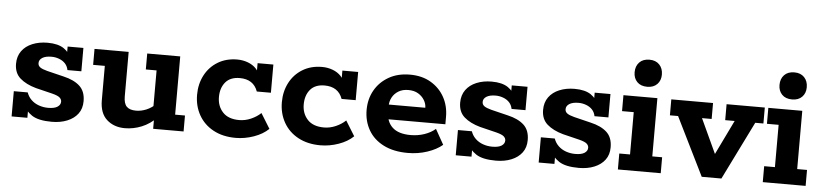

<svg xmlns="http://www.w3.org/2000/svg" viewBox="-40 -812 4422 1031"><g transform="rotate(5 2171.0 -296.0)"><path d="M257 10Q185 10 150 -13Q115 -36 103 -72L125 -80V0H40V-136H115Q123 -113 140 -96.5Q157 -80 181 -71.5Q205 -63 231 -63Q265 -63 281.5 -74Q298 -85 298 -102Q298 -114 288 -123.5Q278 -133 247 -141L157 -163Q103 -178 71 -206Q39 -234 39 -284Q39 -324 59.5 -352.5Q80 -381 116.5 -396Q153 -411 198 -411Q255 -411 286.5 -389.5Q318 -368 328 -334L307 -333V-400H392V-274H317Q313 -295 300 -309Q287 -323 267 -330.5Q247 -338 226 -338Q194 -338 176.5 -327Q159 -316 159 -298Q159 -284 170.5 -275.5Q182 -267 209 -260L299 -238Q356 -225 387 -196.5Q418 -168 418 -115Q418 -75 397.5 -47.5Q377 -20 340.5 -5Q304 10 257 10Z M651 10Q592 10 553.5 -24.5Q515 -59 515 -129V-314H452V-400H636V-160Q636 -122 652 -105.5Q668 -89 703 -89Q730 -89 758 -100.5Q786 -112 812 -137L794 -103V-314H736V-400H914V-86H967V0H803V-63L824 -65Q786 -26 741.5 -8Q697 10 651 10Z M1248 10Q1179 10 1128 -17.5Q1077 -45 1049.5 -93.5Q1022 -142 1022 -203Q1022 -261 1046.5 -308Q1071 -355 1116 -382.5Q1161 -410 1221 -410Q1251 -410 1278 -400Q1305 -390 1323 -371Q1341 -352 1343 -327L1331 -326V-400H1416V-248H1340Q1317 -312 1243 -312Q1192 -312 1166 -281Q1140 -250 1140 -201Q1140 -152 1170 -119.5Q1200 -87 1259 -87Q1291 -87 1322 -100.5Q1353 -114 1375 -135L1425 -54Q1394 -24 1345.5 -7Q1297 10 1248 10Z M1705 10Q1636 10 1585 -17.5Q1534 -45 1506.5 -93.5Q1479 -142 1479 -203Q1479 -261 1503.5 -308Q1528 -355 1573 -382.5Q1618 -410 1678 -410Q1708 -410 1735 -400Q1762 -390 1780 -371Q1798 -352 1800 -327L1788 -326V-400H1873V-248H1797Q1774 -312 1700 -312Q1649 -312 1623 -281Q1597 -250 1597 -201Q1597 -152 1627 -119.5Q1657 -87 1716 -87Q1748 -87 1779 -100.5Q1810 -114 1832 -135L1882 -54Q1851 -24 1802.5 -7Q1754 10 1705 10Z M2176 10Q2099 10 2045 -17.5Q1991 -45 1963.5 -93Q1936 -141 1936 -201Q1936 -260 1962.5 -307Q1989 -354 2037.5 -382Q2086 -410 2152 -410Q2217 -410 2264.5 -382Q2312 -354 2338 -307Q2364 -260 2364 -201V-161H2001V-240H2249Q2249 -261 2237 -281Q2225 -301 2203.5 -314Q2182 -327 2150 -327Q2119 -327 2097 -313.5Q2075 -300 2063.5 -278.5Q2052 -257 2052 -232V-201Q2052 -148 2084.5 -117.5Q2117 -87 2183 -87Q2222 -87 2257 -99Q2292 -111 2316 -132L2362 -50Q2330 -23 2280.5 -6.5Q2231 10 2176 10Z M2651 10Q2579 10 2544 -13Q2509 -36 2497 -72L2519 -80V0H2434V-136H2509Q2517 -113 2534 -96.5Q2551 -80 2575 -71.5Q2599 -63 2625 -63Q2659 -63 2675.5 -74Q2692 -85 2692 -102Q2692 -114 2682 -123.5Q2672 -133 2641 -141L2551 -163Q2497 -178 2465 -206Q2433 -234 2433 -284Q2433 -324 2453.5 -352.5Q2474 -381 2510.5 -396Q2547 -411 2592 -411Q2649 -411 2680.5 -389.5Q2712 -368 2722 -334L2701 -333V-400H2786V-274H2711Q2707 -295 2694 -309Q2681 -323 2661 -330.5Q2641 -338 2620 -338Q2588 -338 2570.5 -327Q2553 -316 2553 -298Q2553 -284 2564.5 -275.5Q2576 -267 2603 -260L2693 -238Q2750 -225 2781 -196.5Q2812 -168 2812 -115Q2812 -75 2791.5 -47.5Q2771 -20 2734.5 -5Q2698 10 2651 10Z M3098 10Q3026 10 2991 -13Q2956 -36 2944 -72L2966 -80V0H2881V-136H2956Q2964 -113 2981 -96.5Q2998 -80 3022 -71.5Q3046 -63 3072 -63Q3106 -63 3122.5 -74Q3139 -85 3139 -102Q3139 -114 3129 -123.5Q3119 -133 3088 -141L2998 -163Q2944 -178 2912 -206Q2880 -234 2880 -284Q2880 -324 2900.5 -352.5Q2921 -381 2957.5 -396Q2994 -411 3039 -411Q3096 -411 3127.5 -389.5Q3159 -368 3169 -334L3148 -333V-400H3233V-274H3158Q3154 -295 3141 -309Q3128 -323 3108 -330.5Q3088 -338 3067 -338Q3035 -338 3017.5 -327Q3000 -316 3000 -298Q3000 -284 3011.5 -275.5Q3023 -267 3050 -260L3140 -238Q3197 -225 3228 -196.5Q3259 -168 3259 -115Q3259 -75 3238.5 -47.5Q3218 -20 3181.5 -5Q3145 10 3098 10Z M3308 0V-86H3366V-314H3303V-400H3486V-86H3539V0ZM3426 -456Q3391 -456 3371.5 -476Q3352 -496 3352 -528Q3352 -561 3371.5 -581.5Q3391 -602 3426 -602Q3460 -602 3479.5 -581.5Q3499 -561 3499 -528Q3499 -496 3479.5 -476Q3460 -456 3426 -456Z M3760 0 3605 -314H3561V-400H3786V-314H3734L3841 -83H3798L3910 -314H3859V-400H4065V-314H4021L3866 0Z M4089 0V-86H4147V-314H4084V-400H4267V-86H4320V0ZM4207 -456Q4172 -456 4152.5 -476Q4133 -496 4133 -528Q4133 -561 4152.5 -581.5Q4172 -602 4207 -602Q4241 -602 4260.5 -581.5Q4280 -561 4280 -528Q4280 -496 4260.5 -476Q4241 -456 4207 -456Z"/></g></svg>

Font: Rokkitt SemiBold
Style: Bold
Weight: 700
Version: Version 3.103